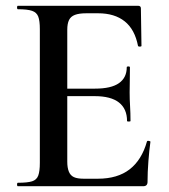

<svg xmlns="http://www.w3.org/2000/svg" viewBox="-20 -645 587 665"><path d="M476 0H42Q39 0 39 -6Q39 -12 42 -12Q75 -12 91 -17Q107 -22 112.5 -37Q118 -52 118 -81V-544Q118 -573 112.5 -587.5Q107 -602 91 -607.5Q75 -613 42 -613Q39 -613 39 -619Q39 -625 42 -625H458Q468 -625 468 -616L470 -486Q470 -484 465 -483.5Q460 -483 458 -486Q447 -543 412 -571Q377 -599 320 -599H279Q254 -599 239.5 -593.5Q225 -588 219 -575.5Q213 -563 213 -542V-85Q213 -64 218.5 -50.5Q224 -37 236 -31.5Q248 -26 270 -26H319Q387 -26 429 -58.5Q471 -91 489 -155Q490 -158 495.5 -157Q501 -156 501 -154Q497 -126 494 -87Q491 -48 491 -15Q491 0 476 0ZM420 -226Q420 -268 392 -290Q364 -312 308 -312H168V-338H309Q365 -338 392 -357Q419 -376 419 -412Q419 -415 424.5 -415Q430 -415 430 -412Q430 -380 429.5 -362Q429 -344 429 -325Q429 -301 430.5 -277.5Q432 -254 432 -226Q432 -224 426 -224Q420 -224 420 -226Z"/></svg>

Font: Cormorant Infant Light SemiBold
Style: Regular
Weight: 600
Version: Version 4.001